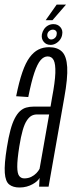

<svg xmlns="http://www.w3.org/2000/svg" viewBox="-29 -809 311 832"><path d="M55.5 3.5Q72.5 3.5 86.8 -0.5Q101 -4.5 112.2 -10.8Q123.5 -17 131.2 -24Q139 -31 142.5 -38L140.5 0H181.5L249.5 -385.5Q265 -471 262.2 -518.2Q259.5 -565.5 239.8 -585Q220 -604.5 183.5 -604.5Q158 -604.5 137.5 -594.2Q117 -584 99.5 -560.5Q82 -537 67.8 -495.8Q53.5 -454.5 41 -392L93.5 -388.5Q107 -456 120 -494.2Q133 -532.5 147 -548.5Q161 -564.5 177.5 -564.5Q195.5 -564.5 203.8 -548Q212 -531.5 210.8 -492.5Q209.5 -453.5 196.5 -385.5L190 -347H116Q99.5 -347 84.5 -342.8Q69.5 -338.5 57.2 -327Q45 -315.5 34.8 -295.8Q24.5 -276 16.2 -245.2Q8 -214.5 1 -171Q-11 -97 -8.2 -59.8Q-5.5 -22.5 11 -9.5Q27.5 3.5 55.5 3.5ZM76 -36Q62.5 -36 54.2 -46.5Q46 -57 45.8 -86.5Q45.5 -116 54.5 -173.5Q61.5 -217.5 69.5 -245Q77.5 -272.5 87.5 -287.2Q97.5 -302 108 -307.5Q118.5 -313 130.5 -313H184L142.5 -77.5Q138 -68.5 128.8 -58.8Q119.5 -49 106.2 -42.5Q93 -36 76 -36ZM190 -614.5Q202.5 -614.5 213.5 -621Q224.5 -627.5 231.8 -637.8Q239 -648 240.5 -660Q244 -678 232.8 -691.2Q221.5 -704.5 202.5 -704.5Q190 -704.5 179.2 -698.5Q168.5 -692.5 161.8 -682.5Q155 -672.5 152.5 -660Q149.5 -641 160.5 -627.8Q171.5 -614.5 190 -614.5ZM192.5 -638Q185 -638 180 -644.5Q175 -651 176 -660Q177.5 -669.5 184.8 -675Q192 -680.5 200 -680.5Q208.5 -680.5 213.5 -675Q218.5 -669.5 216.5 -660Q216 -651 208.8 -644.5Q201.5 -638 192.5 -638ZM169 -721.5H198.5L257 -789H216.5Z"/></svg>

Font: Anybody ExtraCondensed Light
Style: Italic
Weight: 300
Width: 2
Italic angle: -10°
Version: Version 1.113;gftools[0.9.25]